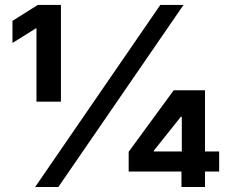

<svg xmlns="http://www.w3.org/2000/svg" viewBox="-20 -747 919 767"><path d="M120.4 0H213.1L713.1 -727.3H620.4ZM29.8 -575.3 122.9 -633.5H125.7V-340.9H223.4V-727.3H131L29.8 -663.7ZM494 -61.8H704.9V0H799V-61.8H855.5V-142H799V-386.4H674L494 -140.6ZM594.5 -142V-145.2L702.4 -280.5H706.3V-142Z"/></svg>

Font: Margiela Sans
Style: Bold
Weight: 700
Designer: Stefan Endress, Andreas Faust
Version: Version 1.100;FEAKit 1.0